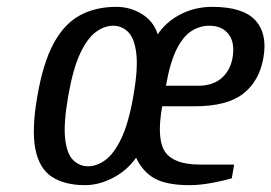

<svg xmlns="http://www.w3.org/2000/svg" viewBox="-20 -530 791 560"><path d="M228 10Q168 10 131 -14.5Q94 -39 83 -96Q72 -153 89 -250Q106 -348 137 -404.5Q168 -461 213.5 -485.5Q259 -510 319 -510Q360 -510 394 -489Q428 -468 440 -430Q466 -468 508 -489Q550 -510 599 -510Q689 -510 725 -470.5Q761 -431 748 -360Q736 -293 689 -256.5Q642 -220 548 -220H453Q436 -123 462 -86.5Q488 -50 563 -50H663L656 -10Q633 -3 598 3.5Q563 10 533 10Q466 10 431 -9.5Q396 -29 377 -70Q351 -33 310 -11.5Q269 10 228 10ZM237 -45Q262 -45 287 -63Q312 -81 333.5 -125.5Q355 -170 369 -250Q383 -330 377.5 -374.5Q372 -419 353.5 -437Q335 -455 310 -455Q285 -455 260 -437Q235 -419 214 -374.5Q193 -330 179 -250Q165 -170 170 -125.5Q175 -81 193.5 -63Q212 -45 237 -45ZM464 -280H559Q600 -280 625.5 -301.5Q651 -323 658 -360Q666 -405 647 -430Q628 -455 590 -455Q563 -455 538.5 -439.5Q514 -424 495 -386Q476 -348 464 -280Z"/></svg>

Font: Cuprum
Style: Italic
Weight: 400
Italic angle: -10°
Designer: Jovanny Lemonad
Foundry: Jovanny Lemonad
Version: Version 3.000